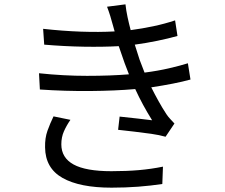

<svg xmlns="http://www.w3.org/2000/svg" viewBox="-20 -818 1040 886"><path d="M744 -187Q716 -195 678 -200.5Q640 -206 600 -210.5Q560 -215 525 -219L532 -280Q572 -276 615 -271Q658 -266 682 -263Q660 -298 640.5 -334Q621 -370 604 -407Q513 -399 396.5 -398Q280 -397 164 -405L160 -480Q273 -468 381.5 -468Q490 -468 575 -475L555 -527L528 -605Q456 -601 367 -602.5Q278 -604 184 -612L179 -685Q269 -675 353 -672Q437 -669 509 -673L502 -698Q496 -721 489 -743.5Q482 -766 474 -787L559 -798Q562 -770 568.5 -739.5Q575 -709 583 -679Q636 -686 688 -697Q740 -708 788 -724L799 -652Q756 -640 705 -629.5Q654 -619 602 -612L624 -543L647 -483Q709 -491 760.5 -503Q812 -515 847 -526L859 -451Q823 -441 777 -432Q731 -423 678 -415Q694 -383 711.5 -351.5Q729 -320 748 -291Q756 -279 765.5 -269Q775 -259 785 -248ZM495 48Q348 48 268.5 3Q189 -42 188 -138Q187 -181 199 -214.5Q211 -248 227 -281L305 -265Q287 -239 275 -212Q263 -185 263 -152Q263 -90 319.5 -59Q376 -28 494 -28Q564 -28 621 -33Q678 -38 732 -49L729 31Q677 39 618 43.5Q559 48 495 48Z"/></svg>

Font: Chocolate Classical Sans
Style: Regular
Weight: 400
Designer: 田海東、宇文滿月
Foundry: Moonlit Owen
Version: Version 1.001